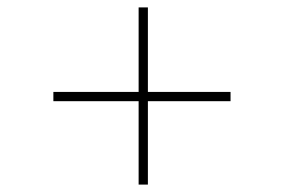

<svg xmlns="http://www.w3.org/2000/svg" viewBox="-20 -615 772 518"><path d="M379 -595V-117H354V-595ZM124 -367H602V-342H124Z"/></svg>

Font: FreesentationVF
Style: Regular
Weight: 400
Designer: glyphs from Roboto by Christian Robertson / Hangul glyphs from Noto Sans CJK(Source Han Sans) by Jang Soo-young and Kang
Foundry: PT&
Version: Version 2.001;Glyphs 3.3.1 (3343)